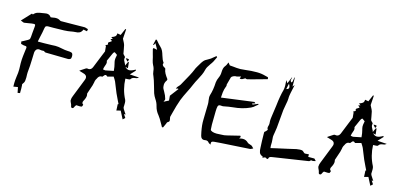

<svg xmlns="http://www.w3.org/2000/svg" viewBox="-113 -1414 4238 2021"><g transform="rotate(15 2006.5 -403.0)"><path d="M129.4 65.4 117.2 5.4 69.3 13.2Q69.3 -4.9 68.8 -13.2V-25.4Q68.8 -52.2 75.2 -100.6Q82 -139.6 82 -177.7L81.5 -199.2Q80.1 -222.7 80.1 -245.6Q80.1 -285.6 84.5 -323.7Q87.9 -362.8 92 -385Q96.2 -407.2 96.2 -415.5Q96.2 -424.3 92.3 -429Q88.4 -433.6 74.7 -433.6H72.3Q59.1 -434.1 46.9 -438.5L31.7 -442.4L26.9 -467.3Q39.6 -474.1 52.7 -480.5Q104 -505.9 108.9 -517.1Q113.8 -528.3 116.7 -585Q119.1 -615.7 122.6 -647Q123.5 -652.8 123.5 -659.2V-667Q123.5 -675.3 119.4 -677.7Q115.2 -680.2 106.9 -680.2Q90.3 -680.2 51.5 -672.9Q12.7 -665.5 4.4 -665.5Q-4.9 -665.5 -17.1 -672.4L-34.7 -679.2L2 -718.3Q51.8 -769.5 58.1 -778.3H62.5Q66.9 -778.3 68.8 -774.4L70.3 -772.9V-772.5Q88.9 -795.4 112.8 -803Q136.7 -810.5 160.6 -813Q175.8 -814.9 189.9 -817.9Q201.2 -820.3 210.4 -820.3Q241.2 -820.3 258.8 -793.9Q259.3 -793.5 262.7 -793.5Q271 -793.5 284.2 -796.4Q301.3 -800.3 314.9 -800.3Q341.8 -800.3 359.4 -788.6Q368.2 -782.2 377 -782.2Q446.3 -782.2 511.2 -783.2Q569.8 -784.2 628.9 -784.7Q639.6 -784.7 649.9 -780.3Q656.2 -777.8 663.1 -776.4L670.9 -774.9L667.5 -750Q650.4 -752 638.7 -755.4Q633.8 -756.8 627 -757.8Q615.7 -730 597.2 -720.2Q578.6 -710.4 551.3 -710.4Q526.4 -709 500.5 -703.6Q456.1 -693.8 313.5 -693.8H260.7Q246.1 -693.8 237.1 -688.5Q228 -683.1 225.1 -662.1Q217.8 -614.3 206.5 -568.4Q195.8 -524.4 195.8 -517.1V-511.7H263.2Q323.2 -511.7 346.2 -513.7Q365.7 -515.6 385.7 -515.6Q417.5 -515.6 459 -506.3Q495.1 -498.5 521 -497.6Q549.8 -497.6 566.7 -491.7Q583.5 -485.8 583.5 -453.6Q583.5 -444.3 581.3 -434.8Q579.1 -425.3 568.4 -420.9Q557.6 -416.5 550.8 -416.5Q419.4 -417.5 303.7 -420.9Q293.5 -421.4 284.2 -432.6Q278.3 -432.6 272.2 -432.1Q266.1 -431.6 259.8 -431.6Q250 -431.6 243.2 -433.6Q236.3 -435.5 230 -435.5Q211.9 -435.5 200.4 -423.1Q189 -410.6 187.5 -390.1L185.1 -316.9Q183.6 -244.6 175.8 -171.9Q175.3 -162.6 175.3 -152.3Q175.3 -142.6 175.8 -132.8Q176.3 -123 176.3 -114.3Q176.3 -98.6 173.8 -78.6Q171.4 -58.6 152.8 -36.6Q152.3 -35.2 152.3 -32.7Q152.3 -30.3 153.8 -21Q155.3 -11.7 155.3 15.6L154.8 36.6V61Z M960.9 -402.3Q987.8 -406.7 1019 -414.1L1047.9 -419.9Q1043.9 -467.8 1035.6 -496.1Q1030.3 -514.2 1028.8 -532.7Q1028.8 -554.2 1033.7 -574.2L1036.6 -591.3L1006.3 -612.8Q1002.9 -610.4 997.1 -606.4Q991.2 -602.5 961.4 -532.2L952.1 -512.2Q949.2 -506.3 949.2 -503.9Q949.2 -502.4 949.7 -501.5Q953.6 -492.2 953.6 -482.9Q953.6 -470.2 945.3 -450.2Q941.4 -440.4 938.5 -430.2Q937 -421.9 935.1 -414.1L933.6 -406.2Q938 -405.8 941.9 -404.8Q949.7 -402.3 957 -402.3ZM1161.1 -551.3 1135.3 -581.5Q1145 -582.5 1152.3 -582.5Q1170.9 -582.5 1170.9 -574.7Q1170.9 -567.4 1161.1 -551.3ZM725.6 70.8Q722.2 70.8 716.8 68.6Q711.4 66.4 709.2 52.5Q707 38.6 699.5 24.7Q691.9 10.7 689 -3.4Q689 -28.8 700.7 -54.7L701.2 -55.7Q728 -125 755.9 -194.3Q766.6 -220.7 776.9 -247.6Q783.2 -262.2 783.2 -273.9Q783.2 -304.7 740.2 -314.5Q718.8 -320.3 695.8 -328.1L713.4 -340.3Q735.4 -355 755.4 -367.7Q763.2 -372.6 770 -372.6L773.4 -372.1Q780.3 -370.6 786.1 -370.6Q814 -370.6 827.1 -401.4Q854.5 -466.8 879.9 -532.2Q901.9 -588.4 903.6 -590.1Q905.3 -591.8 905.3 -594.2Q903.3 -619.6 900.9 -642.1L899.9 -653.8L900.9 -654.8Q900.4 -654.8 899.4 -653.6Q898.4 -652.3 897 -651.4L892.1 -657.7L918 -673.3Q913.1 -681.6 913.1 -687.5Q913.1 -697.3 929.7 -704.6Q944.3 -712.4 947.3 -719.2Q943.4 -722.2 938.5 -726.1Q933.6 -730 927.2 -734.4L941.9 -739.7L950.7 -742.7Q948.7 -744.6 929.7 -757.3Q932.6 -758.8 936 -759.8Q954.6 -765.6 968.3 -775.9Q981.9 -786.1 981.9 -811.5L1020 -804.7L1026.4 -820.3Q1038.6 -847.7 1051.3 -877.4Q1057.1 -876 1060.1 -876L1053.2 -772.5L1063.5 -752Q1075.7 -731.4 1082 -710.9Q1088.4 -685.1 1092.3 -658.7Q1095.2 -639.2 1099.1 -620.1Q1100.1 -616.7 1108.4 -608.4Q1109.9 -607.4 1117.7 -599.6Q1124 -593.3 1124 -590.8V-589.8Q1121.6 -581.1 1121.6 -573.2Q1121.6 -555.7 1137.2 -530.3Q1147 -514.2 1147 -507.3L1147.5 -503.9L1168.5 -549.8L1169.4 -552.2L1177.2 -549.3L1184.1 -485.4L1154.8 -493.2Q1176.8 -469.2 1200.7 -469.2Q1227.1 -469.2 1268.1 -493.7L1271 -482.4L1220.2 -428.2L1322.3 -421.4L1311.5 -414.1Q1303.7 -407.7 1289.1 -406.5Q1274.4 -405.3 1261.5 -400.6Q1248.5 -396 1238.3 -380.4Q1233.4 -374 1210.4 -374H1205.1Q1194.8 -374 1186.5 -373Q1190.4 -256.8 1242.2 -157.2Q1248 -142.6 1248 -125.5L1247.6 -97.2L1247.1 -85.9L1246.6 -80.1Q1246.6 -64.5 1275.4 -24.9Q1281.2 -17.1 1286.6 -8.8H1269L1293 27.3Q1292 27.8 1269.5 48.8L1226.1 -35.6L1181.6 -23.9Q1181.2 -39.6 1180.2 -54.7L1178.2 -91.8L1185.1 -94.7V-98.1L1168.5 -131.8Q1133.3 -201.7 1110.4 -263.7Q1100.1 -290 1089.4 -315.9Q1084 -328.1 1062 -361.8L1004.4 -346.2Q1000.5 -344.7 998 -344.7Q997.1 -344.7 996.6 -345.2Q985.8 -356.4 977.5 -356.4Q966.8 -356.4 954.6 -338.9Q953.1 -336.4 951.2 -334.5Q947.8 -329.6 944.8 -329.6L937.5 -330.1Q910.2 -330.1 895 -293.9Q891.6 -287.1 887.7 -281.2Q880.9 -267.1 879.4 -249.5Q877.9 -229 851.1 -155.3Q838.9 -121.1 838.9 -119.1V-117.2Q841.8 -106 841.8 -95.7Q841.8 -71.8 822.3 -36.1Q815.4 -24.9 815.4 -15.1Q815.4 -11.7 816.9 -6.1Q818.4 -0.5 828.1 5.4L828.6 6.8Q828.6 14.2 821.3 27.3Q818.4 32.7 798.3 32.7Q788.6 32.7 777.8 31.7L759.8 30.8V30.3L756.8 33.7Q752 38.6 749 44.4Q746.6 48.3 744.4 53.5Q742.2 58.6 739.7 63Q734.9 70.8 725.6 70.8Z M1702.1 20.5H1690.4L1675.8 -5.9Q1639.6 -71.3 1623 -90.8Q1590.3 -128.9 1578.6 -176.8Q1569.8 -214.8 1546.9 -247.6Q1529.3 -274.4 1519 -302.7Q1508.3 -336.9 1499 -371.6Q1478.5 -444.3 1467.3 -468.8Q1453.1 -496.6 1450.7 -524.9Q1448.2 -557.1 1432.1 -585Q1420.9 -606.9 1415.5 -630.4Q1408.2 -666.5 1397 -702.6Q1385.3 -742.2 1385.3 -747.6Q1385.3 -749 1385.7 -751Q1386.2 -752.9 1387.7 -755.9Q1389.2 -758.8 1389.6 -761.2L1430.7 -752.4L1395.5 -815.9L1390.6 -805.2Q1386.2 -797.4 1383.8 -792Q1381.3 -792 1379.6 -792.5Q1377.9 -793 1376 -793L1389.6 -852.5L1399.4 -854Q1407.7 -845.2 1415.5 -835.4Q1432.1 -814.5 1452.6 -795.9Q1473.1 -777.3 1483.2 -755.1Q1493.2 -732.9 1499.5 -710Q1512.7 -663.6 1531.2 -639.6Q1532.2 -638.7 1532.2 -636.7Q1532.2 -634.3 1530.3 -629.9Q1528.3 -625.5 1528.3 -621.6V-620.1Q1532.2 -603 1552.2 -593.8Q1564.9 -586.4 1565.4 -582.5Q1568.4 -555.7 1581.5 -532.5Q1594.7 -509.3 1611.3 -487.3L1613.8 -484.4Q1615.7 -481 1615.7 -476.1Q1615.2 -470.7 1612.8 -467.3Q1593.8 -440.4 1593.8 -414.1Q1593.8 -410.2 1595.5 -393.1Q1597.2 -376 1616.7 -345.7Q1637.2 -311.5 1647 -274.9Q1647.5 -272.9 1647.5 -270.5Q1647.5 -267.6 1646 -263.2Q1644.5 -258.8 1641.8 -253.2Q1639.2 -247.6 1637.2 -242.2L1689.9 -269Q1689.9 -275.9 1685.5 -320.8Q1718.8 -364.7 1754.9 -411.6L1747.6 -415.5L1727.1 -408.7Q1731.4 -422.4 1734.9 -427.2L1747.6 -441.4Q1758.8 -452.6 1766.6 -465.3Q1847.2 -606.4 1862.3 -646.5Q1871.1 -670.9 1885.3 -692.9Q1893.6 -705.6 1900.9 -718.8Q1912.1 -740.2 1928 -760Q1943.8 -779.8 1973.1 -793Q2002.9 -808.1 2027.3 -831.1Q2039.1 -840.8 2051.8 -850.6L2061 -841.3L2056.6 -831.1Q2037.1 -783.7 2011.2 -750.5Q1980.5 -708.5 1974.6 -682.1Q1967.8 -651.4 1954.6 -623Q1941.4 -594.7 1926.3 -566.9Q1907.2 -532.7 1892.1 -497.6Q1873 -451.7 1849.6 -406.7Q1823.7 -356.4 1803.2 -305.2Q1777.8 -233.9 1759.8 -160.2L1746.6 -109.4Q1746.1 -106.9 1746.1 -104Q1746.1 -98.6 1748 -92.8L1749.5 -85.9Q1752 -74.2 1752 -70.3Q1752 -65.9 1750.5 -59.6Q1749 -53.2 1734.4 -45.9Q1727.5 -42 1724.1 -27.3Q1722.7 -20.5 1707.5 9.3Q1704.6 14.6 1702.1 20.5Z M2231.9 65.9 2220.2 60.1Q2212.4 57.1 2207.5 51.3Q2195.8 34.2 2175.3 34.2Q2169.4 34.2 2163.3 35.4Q2157.2 36.6 2152.8 36.6Q2139.2 36.6 2130.9 30.3Q2122.6 23.9 2118.4 15.6Q2114.3 7.3 2112.8 0.5Q2093.8 -78.6 2091.8 -138.7V-168.9Q2091.8 -214.8 2093.8 -260.3Q2095.2 -299.3 2095.7 -339.4Q2095.7 -357.9 2092.3 -376Q2088.9 -398.9 2088.9 -411.1Q2088.9 -425.3 2092.8 -438.5Q2112.3 -499 2115.7 -581.1Q2119.1 -609.9 2132.3 -637.7Q2146.5 -668 2146.5 -701.2Q2147 -720.7 2151.1 -740Q2155.3 -759.3 2170.9 -777.3Q2178.2 -786.1 2182.6 -799.3L2191.4 -818.4L2212.4 -792L2249.5 -789.1Q2289.6 -783.7 2328.6 -783.7Q2357.9 -784.7 2386.7 -788.6Q2442.9 -796.4 2507.8 -796.4Q2555.2 -796.4 2599.6 -783.7L2630.9 -775.9Q2632.8 -775.4 2633.1 -773.7Q2633.3 -772 2634.3 -768.1L2636.7 -755.9L2585 -741.2Q2433.1 -698.2 2424.3 -698.2Q2414.6 -698.2 2404.8 -703.6L2398.4 -699.2Q2377.9 -684.1 2362.8 -684.1H2360.4L2349.1 -683.6L2356.4 -710L2312.5 -697.3Q2310.5 -698.2 2306.2 -698.2Q2293.5 -698.2 2276.6 -690.7Q2259.8 -683.1 2255.4 -672.4Q2245.6 -639.2 2237.3 -605.5L2232.9 -588.4Q2232.9 -585.9 2233.6 -583.7Q2234.4 -581.5 2234.4 -579.6Q2234.4 -571.3 2228.5 -558.1Q2219.7 -538.1 2213.9 -498.5Q2211.4 -481 2209.5 -440.9L2563.5 -487.8L2575.2 -475.6L2542 -465.3L2550.3 -455.6L2606.4 -479L2611.3 -471.7L2602.5 -464.8Q2594.7 -459.5 2588.4 -453.6Q2568.4 -433.1 2542.5 -421.4Q2460 -382.8 2356.9 -374.5Q2310.5 -369.6 2264.2 -359.9L2262.7 -359.4Q2259.8 -357.9 2251 -357.9Q2244.6 -357.9 2237.8 -358.6Q2231 -359.4 2224.6 -359.4Q2204.1 -359.4 2199.2 -341.8Q2193.8 -317.9 2193.8 -293L2193.4 -282.2Q2191.4 -213.9 2191.4 -142.1Q2191.4 -112.8 2194.3 -87.4Q2196.3 -77.1 2215.3 -70.1Q2234.4 -63 2261.2 -62.5L2273.9 -63Q2290 -64.5 2306.6 -64.5Q2348.6 -64.5 2377.4 -73.2L2511.2 -106L2518.1 -93.8L2507.3 -76.2L2507.8 -75.7Q2508.8 -75.7 2509.8 -74.7Q2529.3 -81.1 2545.9 -81.1Q2581.1 -81.1 2606.9 -54.2Q2614.7 -47.4 2629.9 -43.9Q2640.6 -41.5 2649.9 -37.1Q2660.2 -30.3 2667.5 -21.5L2677.2 -11.2L2664.6 -5.4Q2654.8 1 2644 2.4Q2547.9 8.8 2453.6 14.2Q2307.1 22.5 2258.8 27.3Q2239.7 29.3 2234.4 36.1Q2230.5 41 2230.5 50.8Q2230.5 55.7 2231.9 65.9Z M2850.6 -705.6Q2877.9 -710 2877.9 -730.5Q2877.9 -745.1 2863.8 -768.1ZM2795.9 59.1 2795.4 53.2 2795.9 50.3Q2795.9 45.4 2794.4 44.9Q2763.7 34.2 2756.1 11.7Q2748.5 -10.7 2748.5 -37.1Q2745.6 -67.4 2745.1 -111.3Q2743.7 -121.1 2743.7 -184.6V-207Q2744.1 -209.5 2746.6 -211.9L2758.3 -221.7Q2758.8 -222.2 2766.4 -231Q2773.9 -239.7 2773.9 -241.2Q2766.1 -251.5 2766.1 -261.7Q2766.1 -272 2770 -283.7Q2773.9 -295.4 2773.9 -306.6V-311Q2772.5 -323.7 2772.5 -336.9Q2772.5 -357.4 2775.9 -378.4L2777.3 -389.2Q2781.2 -419.9 2785.9 -450.2Q2790.5 -480.5 2794.4 -510.7Q2806.6 -622.6 2825.7 -687.5Q2830.6 -709.5 2830.6 -733.9Q2830.6 -747.1 2829.1 -761.2Q2827.1 -778.8 2827.1 -796.9L2846.2 -767.1L2876.5 -839.4Q2877 -838.9 2877.7 -838.9Q2878.4 -838.9 2879.4 -838.4L2877 -828.1Q2873 -815.9 2872.6 -803.7Q2872.6 -800.8 2874.8 -797.9Q2877 -794.9 2879.9 -792Q2882.8 -789.1 2885.3 -786.1L2888.7 -791Q2894 -796.4 2895.3 -801.8Q2896.5 -807.1 2897 -812.5Q2898.4 -832.5 2907.2 -852.5V-747.1L2908.7 -749Q2915 -756.8 2918.7 -761.5Q2922.4 -766.1 2925.3 -769Q2898.4 -651.4 2898.4 -626.5V-615.2Q2898.4 -593.3 2888.2 -543.5Q2879.4 -498 2877.9 -483.9Q2870.1 -405.8 2865.7 -347.7Q2861.3 -279.3 2852.5 -235.4Q2845.2 -195.8 2845.2 -183.1Q2845.2 -170.4 2847.2 -156Q2849.1 -141.6 2849.1 -126Q2849.1 -117.2 2848.6 -107.4Q2848.1 -97.7 2848.1 -87.4Q2848.1 -81.5 2850.6 -62Q2862.3 -65.4 2911.6 -76.2Q2955.6 -85 3028.8 -102.1Q3092.8 -118.2 3117.7 -122.6Q3143.6 -127 3155.8 -127Q3161.1 -127 3174.6 -126Q3188 -125 3207 -104.5Q3210.9 -100.6 3219.7 -100.6Q3228.5 -100.6 3239 -102.1Q3249.5 -103.5 3258.8 -103.5V-75.7H3326.2L3346.7 -53.7Q3338.9 -52.2 3332.5 -49.8Q3323.2 -46.4 3316.4 -46.4Q3312.5 -46.4 3308.8 -47.6Q3305.2 -48.8 3302.2 -48.8Q3294.9 -48.8 3289.3 -42Q3283.7 -35.2 3277.8 -34.2Q3244.1 -29.8 3210.9 -23.9Q3151.9 -14.2 3112.8 -9Q3073.7 -3.9 2919.9 20.5L2889.2 25.4Q2877 26.9 2867.7 31.7Q2858.4 36.6 2856 51.8Q2856 53.2 2851.1 55.9Q2846.2 58.6 2844.2 58.6Q2834.5 47.4 2825.2 47.4Q2823.7 47.4 2817.9 48.3Q2812 49.3 2795.9 59.1Z M3660.2 -402.3Q3687 -406.7 3718.3 -414.1L3747.1 -419.9Q3743.2 -467.8 3734.9 -496.1Q3729.5 -514.2 3728 -532.7Q3728 -554.2 3732.9 -574.2L3735.8 -591.3L3705.6 -612.8Q3702.1 -610.4 3696.3 -606.4Q3690.4 -602.5 3660.6 -532.2L3651.4 -512.2Q3648.4 -506.3 3648.4 -503.9Q3648.4 -502.4 3648.9 -501.5Q3652.8 -492.2 3652.8 -482.9Q3652.8 -470.2 3644.5 -450.2Q3640.6 -440.4 3637.7 -430.2Q3636.2 -421.9 3634.3 -414.1L3632.8 -406.2Q3637.2 -405.8 3641.1 -404.8Q3648.9 -402.3 3656.2 -402.3ZM3860.4 -551.3 3834.5 -581.5Q3844.2 -582.5 3851.6 -582.5Q3870.1 -582.5 3870.1 -574.7Q3870.1 -567.4 3860.4 -551.3ZM3424.8 70.8Q3421.4 70.8 3416 68.6Q3410.6 66.4 3408.4 52.5Q3406.2 38.6 3398.7 24.7Q3391.1 10.7 3388.2 -3.4Q3388.2 -28.8 3399.9 -54.7L3400.4 -55.7Q3427.2 -125 3455.1 -194.3Q3465.8 -220.7 3476.1 -247.6Q3482.4 -262.2 3482.4 -273.9Q3482.4 -304.7 3439.5 -314.5Q3418 -320.3 3395 -328.1L3412.6 -340.3Q3434.6 -355 3454.6 -367.7Q3462.4 -372.6 3469.2 -372.6L3472.7 -372.1Q3479.5 -370.6 3485.4 -370.6Q3513.2 -370.6 3526.4 -401.4Q3553.7 -466.8 3579.1 -532.2Q3601.1 -588.4 3602.8 -590.1Q3604.5 -591.8 3604.5 -594.2Q3602.5 -619.6 3600.1 -642.1L3599.1 -653.8L3600.1 -654.8Q3599.6 -654.8 3598.6 -653.6Q3597.7 -652.3 3596.2 -651.4L3591.3 -657.7L3617.2 -673.3Q3612.3 -681.6 3612.3 -687.5Q3612.3 -697.3 3628.9 -704.6Q3643.6 -712.4 3646.5 -719.2Q3642.6 -722.2 3637.7 -726.1Q3632.8 -730 3626.5 -734.4L3641.1 -739.7L3649.9 -742.7Q3647.9 -744.6 3628.9 -757.3Q3631.8 -758.8 3635.3 -759.8Q3653.8 -765.6 3667.5 -775.9Q3681.2 -786.1 3681.2 -811.5L3719.2 -804.7L3725.6 -820.3Q3737.8 -847.7 3750.5 -877.4Q3756.3 -876 3759.3 -876L3752.4 -772.5L3762.7 -752Q3774.9 -731.4 3781.2 -710.9Q3787.6 -685.1 3791.5 -658.7Q3794.4 -639.2 3798.3 -620.1Q3799.3 -616.7 3807.6 -608.4Q3809.1 -607.4 3816.9 -599.6Q3823.2 -593.3 3823.2 -590.8V-589.8Q3820.8 -581.1 3820.8 -573.2Q3820.8 -555.7 3836.4 -530.3Q3846.2 -514.2 3846.2 -507.3L3846.7 -503.9L3867.7 -549.8L3868.7 -552.2L3876.5 -549.3L3883.3 -485.4L3854 -493.2Q3876 -469.2 3899.9 -469.2Q3926.3 -469.2 3967.3 -493.7L3970.2 -482.4L3919.4 -428.2L4021.5 -421.4L4010.7 -414.1Q4002.9 -407.7 3988.3 -406.5Q3973.6 -405.3 3960.7 -400.6Q3947.8 -396 3937.5 -380.4Q3932.6 -374 3909.7 -374H3904.3Q3894 -374 3885.7 -373Q3889.6 -256.8 3941.4 -157.2Q3947.3 -142.6 3947.3 -125.5L3946.8 -97.2L3946.3 -85.9L3945.8 -80.1Q3945.8 -64.5 3974.6 -24.9Q3980.5 -17.1 3985.8 -8.8H3968.3L3992.2 27.3Q3991.2 27.8 3968.8 48.8L3925.3 -35.6L3880.9 -23.9Q3880.4 -39.6 3879.4 -54.7L3877.4 -91.8L3884.3 -94.7V-98.1L3867.7 -131.8Q3832.5 -201.7 3809.6 -263.7Q3799.3 -290 3788.6 -315.9Q3783.2 -328.1 3761.2 -361.8L3703.6 -346.2Q3699.7 -344.7 3697.3 -344.7Q3696.3 -344.7 3695.8 -345.2Q3685.1 -356.4 3676.8 -356.4Q3666 -356.4 3653.8 -338.9Q3652.3 -336.4 3650.4 -334.5Q3647 -329.6 3644 -329.6L3636.7 -330.1Q3609.4 -330.1 3594.2 -293.9Q3590.8 -287.1 3586.9 -281.2Q3580.1 -267.1 3578.6 -249.5Q3577.1 -229 3550.3 -155.3Q3538.1 -121.1 3538.1 -119.1V-117.2Q3541 -106 3541 -95.7Q3541 -71.8 3521.5 -36.1Q3514.6 -24.9 3514.6 -15.1Q3514.6 -11.7 3516.1 -6.1Q3517.6 -0.5 3527.3 5.4L3527.8 6.8Q3527.8 14.2 3520.5 27.3Q3517.6 32.7 3497.6 32.7Q3487.8 32.7 3477.1 31.7L3459 30.8V30.3L3456.1 33.7Q3451.2 38.6 3448.2 44.4Q3445.8 48.3 3443.6 53.5Q3441.4 58.6 3439 63Q3434.1 70.8 3424.8 70.8Z"/></g></svg>

Font: Unutterable
Style: Regular
Weight: 400
Designer: GGBotNet
Foundry: f0n7.com
Version: 1.00